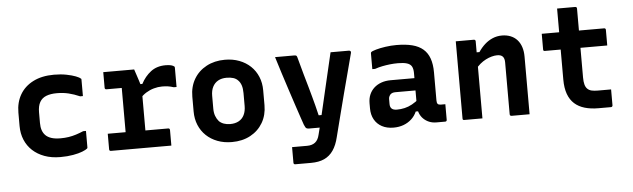

<svg xmlns="http://www.w3.org/2000/svg" viewBox="-53 -903 4306 1306"><g transform="rotate(-5 2100.0 -250.0)"><path d="M333 -550Q380 -550 418 -542.5Q456 -535 480.5 -525.5Q505 -516 513 -508Q516 -507 516.5 -504.5Q517 -502 517 -499Q517 -472 517 -444Q517 -416 517 -388H498Q459 -405 422 -414Q385 -423 342 -423Q299 -423 269.5 -411.5Q240 -400 225 -373.5Q210 -347 210 -304V-231Q210 -203 217 -182Q224 -161 239 -146Q254 -131 279 -123Q304 -115 341 -115Q370 -115 396 -119Q422 -123 447 -131Q472 -139 498 -150H517Q517 -122 517 -94Q517 -66 517 -38Q517 -36 516.5 -34Q516 -32 514 -30Q505 -22 480 -12Q455 -2 416 5Q377 12 329 12Q268 12 220.5 -5.5Q173 -23 139.5 -54Q106 -85 88 -128Q70 -171 70 -223V-314Q70 -384 101 -437Q132 -490 191 -520Q250 -550 333 -550Z M785 -66V-134Q785 -151 785 -167.5Q785 -184 785 -201.5Q785 -219 785 -235Q785 -266 785 -297Q785 -328 785 -359Q785 -390 785 -420H766Q745 -420 722.5 -420Q700 -420 680 -420Q675 -420 672 -423Q669 -426 669 -431Q669 -458 669 -484.5Q669 -511 669 -538Q680 -538 695 -538Q710 -538 726.5 -538Q743 -538 761 -538Q779 -538 799 -538Q819 -538 839.5 -538Q860 -538 880 -538Q880 -538 884 -526Q888 -514 894 -496Q900 -478 906 -459.5Q912 -441 916 -426.5Q920 -412 920 -409Q920 -367 920 -324.5Q920 -282 920 -239Q920 -196 920 -152Q920 -108 920 -64ZM891 -435H927Q953 -485 994 -516.5Q1035 -548 1095 -548Q1119 -548 1133.5 -544Q1148 -540 1154 -534Q1156 -533 1156.5 -530.5Q1157 -528 1157 -524Q1157 -491 1157 -459Q1157 -427 1157 -394H1138Q1116 -401 1098.5 -403.5Q1081 -406 1058 -406Q1031 -406 1002.5 -398Q974 -390 949 -374.5Q924 -359 903 -334ZM663 -118H1075Q1080 -118 1082 -116.5Q1084 -115 1085.5 -113Q1087 -111 1087 -107Q1087 -88 1087 -71Q1087 -54 1087 -36.5Q1087 -19 1087 0H674Q669 0 666 -3Q663 -6 663 -11Q663 -30 663 -47.5Q663 -65 663 -82Q663 -99 663 -118Z M1500 -550Q1554 -550 1598.5 -533Q1643 -516 1675 -485.5Q1707 -455 1724.5 -413Q1742 -371 1742 -320V-219Q1742 -151 1711.5 -99Q1681 -47 1626.5 -17.5Q1572 12 1500 12Q1446 12 1401.5 -5Q1357 -22 1325 -52.5Q1293 -83 1275.5 -125Q1258 -167 1258 -218V-319Q1258 -387 1288.5 -439Q1319 -491 1374 -520.5Q1429 -550 1500 -550ZM1501 -427Q1467 -427 1443 -413.5Q1419 -400 1406 -374.5Q1393 -349 1393 -313V-225Q1393 -197 1401 -175.5Q1409 -154 1423 -138Q1436 -125 1455.5 -118Q1475 -111 1499 -111Q1533 -111 1557.5 -124.5Q1582 -138 1594.5 -164Q1607 -190 1607 -225V-313Q1607 -344 1600 -365.5Q1593 -387 1579 -401Q1566 -415 1546.5 -421Q1527 -427 1501 -427Z M2347 -538Q2352 -538 2356.5 -534Q2361 -530 2359 -522Q2340 -449 2322.5 -383Q2305 -317 2287.5 -250.5Q2270 -184 2252 -113Q2234 -42 2213 40Q2200 95 2175.5 130.5Q2151 166 2114 183Q2077 200 2023 200Q2010 200 1992.5 200Q1975 200 1958.5 200Q1942 200 1930 200Q1918 200 1915 200Q1910 200 1907 197Q1904 194 1904 189V82H1923Q1944 82 1965 82Q1986 82 2007 82Q2041 82 2062 65.5Q2083 49 2091 13Q2098 -12 2108.5 -56.5Q2119 -101 2132.5 -159Q2146 -217 2161 -281.5Q2176 -346 2191.5 -412Q2207 -478 2221 -538Q2235 -538 2250.5 -538Q2266 -538 2281.5 -538Q2297 -538 2313.5 -538Q2330 -538 2347 -538ZM1973 -538Q1983 -538 1987 -535Q1991 -532 1993 -524Q2012 -454 2026 -403.5Q2040 -353 2051 -316Q2062 -279 2070 -247.5Q2078 -216 2086.5 -185.5Q2095 -155 2103 -118H2163L2140 -34H2032Q2023 -34 2016.5 -36Q2010 -38 2006 -44.5Q2002 -51 1997 -63Q1992 -77 1980 -112.5Q1968 -148 1951 -199Q1934 -250 1915 -308.5Q1896 -367 1877 -426Q1858 -485 1842 -538Q1857 -538 1873.5 -538Q1890 -538 1906 -538Q1922 -538 1938.5 -538Q1955 -538 1973 -538Z M2910 -341Q2910 -316 2910 -292.5Q2910 -269 2910 -244.5Q2910 -220 2910 -195.5Q2910 -171 2910 -148Q2910 -140 2911.5 -134Q2913 -128 2917 -124Q2920 -121 2925.5 -119.5Q2931 -118 2938 -118Q2941 -118 2943.5 -118Q2946 -118 2949 -118H2968Q2968 -91 2968 -64.5Q2968 -38 2968 -11Q2968 -6 2965 -3Q2962 0 2957 0Q2952 0 2932.5 0Q2913 0 2898 0Q2870 0 2848 -9Q2826 -18 2809 -34.5Q2792 -51 2783 -74Q2774 -97 2774 -126Q2774 -157 2774 -189Q2774 -221 2774 -252Q2774 -269 2774 -284.5Q2774 -300 2774 -316Q2774 -332 2774 -348Q2774 -377 2764.5 -393.5Q2755 -410 2732 -417Q2709 -424 2671 -424Q2643 -424 2616.5 -421Q2590 -418 2564.5 -413Q2539 -408 2513 -399H2494Q2494 -426 2494 -453Q2494 -480 2494 -506Q2494 -510 2495 -512Q2496 -514 2497 -515Q2503 -521 2530.5 -529Q2558 -537 2596 -542.5Q2634 -548 2671 -548Q2734 -548 2779 -536.5Q2824 -525 2853 -500Q2882 -475 2896 -435.5Q2910 -396 2910 -341ZM2590 -152Q2590 -131 2601.5 -120.5Q2613 -110 2637 -110Q2664 -110 2690 -116Q2716 -122 2741.5 -136Q2767 -150 2793 -172V-86H2763Q2750 -56 2726.5 -34.5Q2703 -13 2672 -1.5Q2641 10 2604 10Q2558 10 2524.5 -8Q2491 -26 2473 -58.5Q2455 -91 2455 -134V-169Q2455 -202 2466 -228Q2477 -254 2497.5 -273Q2518 -292 2547 -302.5Q2576 -313 2612 -313Q2647 -313 2680.5 -313Q2714 -313 2744.5 -313Q2775 -313 2802 -313Q2811 -313 2815.5 -297Q2820 -281 2821 -261.5Q2822 -242 2822 -229Q2790 -229 2760 -229Q2730 -229 2699.5 -229Q2669 -229 2637 -229Q2625 -229 2616.5 -226Q2608 -223 2602 -217Q2597 -211 2593.5 -203.5Q2590 -196 2590 -187Z M3533 0Q3500 0 3471.5 0Q3443 0 3409 0Q3406 0 3403.5 -1.5Q3401 -3 3399.5 -5Q3398 -7 3398 -11Q3398 -70 3398 -129.5Q3398 -189 3398 -248Q3398 -307 3398 -366Q3398 -393 3386 -406Q3374 -419 3348 -419Q3331 -419 3310.5 -413.5Q3290 -408 3269.5 -397.5Q3249 -387 3230 -371Q3211 -355 3195 -333V-451H3230Q3250 -481 3274.5 -503Q3299 -525 3328.5 -537.5Q3358 -550 3392 -550Q3424 -550 3450.5 -539.5Q3477 -529 3495.5 -508.5Q3514 -488 3523.5 -459Q3533 -430 3533 -394Q3533 -346 3533 -297Q3533 -248 3533 -199Q3533 -150 3533 -100Q3533 -75 3533 -50Q3533 -25 3533 0ZM3211 0Q3189 0 3169.5 0Q3150 0 3129.5 0Q3109 0 3087 0Q3084 0 3082 -0.5Q3080 -1 3078.5 -2.5Q3077 -4 3076.5 -6Q3076 -8 3076 -11Q3076 -65 3076 -118.5Q3076 -172 3076 -225.5Q3076 -279 3076 -332.5Q3076 -386 3076 -440Q3076 -468 3076 -493Q3076 -518 3076 -538Q3101 -538 3121.5 -538Q3142 -538 3161.5 -538Q3181 -538 3200 -538Q3204 -538 3206 -536.5Q3208 -535 3209.5 -533Q3211 -531 3211 -527Q3211 -440 3211 -352Q3211 -264 3211 -176Q3211 -88 3211 0Z M3663 -538H4089Q4094 -538 4097 -535Q4100 -532 4100 -527Q4100 -508 4100 -491Q4100 -474 4100 -456.5Q4100 -439 4100 -420H3674Q3672 -420 3669.5 -420.5Q3667 -421 3665.5 -422.5Q3664 -424 3663.5 -426Q3663 -428 3663 -431Q3663 -450 3663 -467.5Q3663 -485 3663 -502Q3663 -519 3663 -538ZM4100 -120Q4100 -92 4100 -65Q4100 -38 4100 -11Q4100 -7 4097 -3.5Q4094 0 4089 0Q4086 0 4076.5 0Q4067 0 4053.5 0Q4040 0 4027 0Q4014 0 4003 0Q3951 0 3910 -12Q3869 -24 3840.5 -49.5Q3812 -75 3797 -116Q3782 -157 3782 -215Q3782 -263 3782 -311.5Q3782 -360 3782 -407.5Q3782 -455 3782 -503Q3782 -551 3782 -600Q3782 -625 3782 -650Q3782 -675 3782 -700Q3813 -700 3844 -700Q3875 -700 3906 -700Q3910 -700 3912 -698.5Q3914 -697 3915.5 -695Q3917 -693 3917 -689Q3917 -630 3917 -571Q3917 -512 3917 -453Q3917 -394 3917 -335.5Q3917 -277 3917 -217Q3917 -189 3922 -170Q3927 -151 3938 -140Q3950 -128 3967.5 -124Q3985 -120 4009 -120Q4021 -120 4033 -120Q4045 -120 4057 -120Q4069 -120 4081 -120Z"/></g></svg>

Font: RecMonoLinear Nerd Font Mono
Style: Bold
Weight: 700
Monospace: yes
Version: Version 1.085; ttfautohint (v1.8.4.7-5d5b);Nerd Fonts 3.2.1